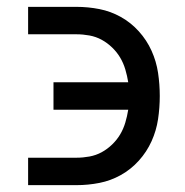

<svg xmlns="http://www.w3.org/2000/svg" viewBox="-20 -540 540 560"><path d="M62 0V-80H203Q222 -80 241 -83.5Q260 -87 276.5 -96Q293 -105 307 -118.5Q321 -132 330.5 -148Q340 -164 345.5 -182.5Q351 -201 354 -220H136V-300H354Q351 -319 345.5 -337.5Q340 -356 330.5 -372Q321 -388 307 -401.5Q293 -415 276.5 -424Q260 -433 241 -436.5Q222 -440 203 -440H62V-520H203Q237 -520 270 -513.5Q303 -507 332.5 -490.5Q362 -474 385 -448.5Q408 -423 422 -392Q436 -361 441 -327.5Q446 -294 446 -260Q446 -226 441 -192.5Q436 -159 422 -128Q408 -97 385 -71.5Q362 -46 332.5 -29.5Q303 -13 270 -6.5Q237 0 203 0Z"/></svg>

Font: Iosevka Custom Medium
Style: Regular
Weight: 500
Monospace: yes
Designer: Belleve Invis
Foundry: Belleve Invis
Version: Version 32.5.0; ttfautohint (v1.8.4)